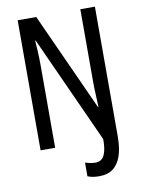

<svg xmlns="http://www.w3.org/2000/svg" viewBox="-98 -780 764 1038"><g transform="rotate(-10 284.5 -260.5)"><path d="M362 193Q344 193 328 190.5Q312 188 298 182V107Q310 111 324 114Q338 117 354 117Q376 117 389.5 105Q403 93 410 67Q417 41 417 -1L150 -589H147Q149 -562 150.5 -537Q152 -512 152.5 -489Q153 -466 153 -445V0H73V-714H175L419 -177H422Q421 -205 419.5 -230.5Q418 -256 417.5 -278.5Q417 -301 417 -320V-714H497V-4Q497 62 482 105.5Q467 149 437.5 171Q408 193 362 193Z"/></g></svg>

Font: Noto Sans ExtraCondensed
Style: Regular
Weight: 400
Width: 2
Designer: Monotype Design Team
Foundry: Monotype Imaging Inc.
Version: Version 2.013